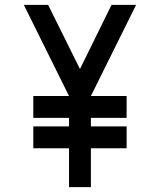

<svg xmlns="http://www.w3.org/2000/svg" viewBox="-20 -770 658 790"><path d="M264 0V-160H117V-250H264V-285H117V-375H264L78 -750H178L309 -486L439 -750H540L354 -375H501V-285H354V-250H501V-160H354V0Z"/></svg>

Font: Hermit
Style: Regular
Weight: 400
Designer: Pablo Caro
Version: Version 2.000;PS 002.000;hotconv 1.0.88;makeotf.lib2.5.64775